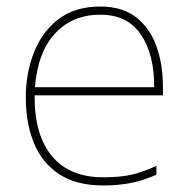

<svg xmlns="http://www.w3.org/2000/svg" viewBox="-20 -558 580 588"><path d="M287 -538Q355 -538 397 -505Q439 -472 459 -416.5Q479 -361 479 -291V-266H86Q85 -145 139 -80Q193 -15 296 -15Q344 -15 378.5 -22Q413 -29 459 -50V-23Q421 -6 382.5 2Q344 10 296 10Q213 10 160.5 -25Q108 -60 83.5 -121Q59 -182 59 -259Q59 -334 84 -397.5Q109 -461 159.5 -499.5Q210 -538 287 -538ZM287 -513Q203 -513 149.5 -456.5Q96 -400 87 -291H452Q453 -390 412 -451.5Q371 -513 287 -513Z"/></svg>

Font: Noto Sans Gujarati Thin
Style: Regular
Weight: 100
Designer: Jelle Bosma - Monotype Design Team, Universal Thirst
Foundry: Monotype Imaging Inc.
Version: Version 2.106; ttfautohint (v1.8.4.7-5d5b)